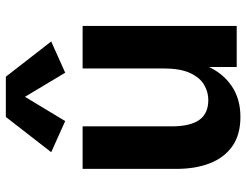

<svg xmlns="http://www.w3.org/2000/svg" viewBox="-113 -717 843 657"><g transform="rotate(-90 308.5 -388.5)"><path d="M236.8 12.7Q175.8 12.7 136.5 -15.1Q97.2 -43 78.1 -92.3Q59.1 -141.6 59.1 -206.1V-527.3H204.6V-223.1Q204.6 -159.2 226.6 -128.2Q248.5 -97.2 294.9 -97.2Q322.3 -97.2 346.9 -111.6Q371.6 -126 387.2 -159.7Q402.8 -193.4 402.8 -251.5V-527.3H548.3V0H407.7V-123.5L411.1 -102.1Q387.7 -48.3 343.5 -17.8Q299.3 12.7 236.8 12.7ZM222.7 -586.9 116.2 -634.8 236.8 -790H374.5L495.1 -634.8L388.2 -586.9L305.7 -724.6Z"/></g></svg>

Font: Schibsted Grotesk
Style: Bold
Weight: 700
Designer: Bakken & Baeck AS, Henrik Kongsvoll
Foundry: Schibsted ASA
Version: Version 1.100;gftools[0.9.25]